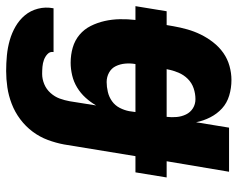

<svg xmlns="http://www.w3.org/2000/svg" viewBox="-96 -472 791 640"><g transform="rotate(90 300.0 -152.5)"><path d="M217 223Q191 223 165 220.5Q139 218 114.5 211Q90 204 68.5 191.5Q47 179 31.5 160.5Q16 142 9.5 117Q3 92 8 66V65H154Q152 77 160.5 85Q169 93 180 97Q191 101 203 102Q215 103 227 103Q244 103 261 96Q278 89 290.5 75Q303 61 309 44.5Q315 28 318 11L332 -77Q321 -58 306 -41.5Q291 -25 272 -13.5Q253 -2 231.5 3Q210 8 190 8Q163 8 139 1Q115 -6 96.5 -21.5Q78 -37 67 -59Q56 -81 50.5 -105.5Q45 -130 44.5 -156Q44 -182 47 -208H1L18 -312H64L68 -335Q72 -358 78.5 -381Q85 -404 95.5 -425.5Q106 -447 121.5 -467Q137 -487 157 -501Q177 -515 200.5 -521.5Q224 -528 247 -528Q274 -528 299 -520.5Q324 -513 342 -496.5Q360 -480 371.5 -457.5Q383 -435 388 -410L406 -520H553L518 -312H572L555 -208H501L462 30Q457 57 447 84Q437 111 419.5 134.5Q402 158 378 176Q354 194 326.5 204.5Q299 215 271.5 219Q244 223 217 223ZM211 -312H370Q372 -329 370.5 -345.5Q369 -362 362 -376.5Q355 -391 341.5 -399.5Q328 -408 311 -408Q293 -408 275 -402Q257 -396 243.5 -382.5Q230 -369 222.5 -351Q215 -333 212 -316ZM254 -112Q270 -112 287 -116Q304 -120 318 -130Q332 -140 340 -155.5Q348 -171 351 -187L354 -208H194Q191 -191 192.5 -174Q194 -157 201 -142.5Q208 -128 222.5 -120Q237 -112 254 -112Z"/></g></svg>

Font: Iosevka Heavy Extended
Style: Italic
Weight: 900
Width: 7
Italic angle: -9°
Monospace: yes
Designer: Belleve Invis
Foundry: Belleve Invis
Version: Version 32.5.0; ttfautohint (v1.8.4)